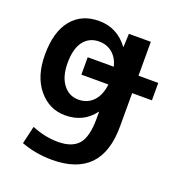

<svg xmlns="http://www.w3.org/2000/svg" viewBox="-135 -647 941 995"><g transform="rotate(20 335.0 -150.0)"><path d="M252 -237V-333H396Q384 -380 353.5 -405Q323 -430 281 -430Q226 -430 195 -389Q164 -348 164 -270Q164 -195 196.5 -152.5Q229 -110 281 -110Q330 -110 362 -143Q394 -176 401 -237ZM532 -333H641V-237H532V-53Q532 230 259 230Q169 230 89 200L112 102Q184 132 256 132Q334 132 369 91Q404 50 404 -50V-87H402Q345 -10 244 -10Q156 -10 97.5 -80.5Q39 -151 39 -270Q39 -396 93.5 -463Q148 -530 244 -530Q344 -530 406 -447H408L411 -520H532Z"/></g></svg>

Font: Mplus 1p Bold
Style: Bold
Weight: 700
Version: Version 1.061